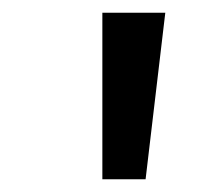

<svg xmlns="http://www.w3.org/2000/svg" viewBox="-20 -709 315 302"><path d="M141 -427V-689H240L209 -427Z"/></svg>

Font: Yekcdsyqcyvpieeyorgstswgcgt
Style: Regular
Weight: 400
Italic angle: -8°
Designer: Carrois Corporate & Edenspiekermann
Foundry: Carrois Corporate GbR & Edenspiekermann AG
Version: Version 2.001